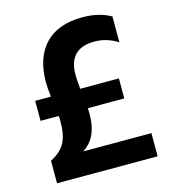

<svg xmlns="http://www.w3.org/2000/svg" viewBox="-101 -742 735 824"><g transform="rotate(-15 266.5 -330.0)"><path d="M498 0H51V-100Q98 -124 116 -159Q134 -194 134 -250Q134 -268 133 -277H52V-366H122Q117 -404 117 -431Q117 -540 174 -600Q231 -660 340 -660Q414 -660 466 -630V-515Q418 -546 363 -546Q248 -546 248 -429Q248 -410 252 -366H424V-277H262Q263 -268 263 -250Q263 -146 195 -103H498Z"/></g></svg>

Font: Hind Madurai SemiBold
Style: Regular
Weight: 600
Designer: Jyotish Sonowal
Foundry: Indian Type Foundry
Version: Version 1.001;PS 1.0;hotconv 1.0.86;makeotf.lib2.5.63406; tt